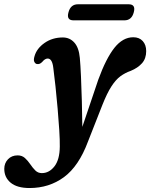

<svg xmlns="http://www.w3.org/2000/svg" viewBox="-130 -654 720 920"><path d="M341 -272.5Q378 -374 418.2 -424.8Q458.5 -475.5 508.5 -475.5Q537.5 -475.5 554 -457.2Q570.5 -439 570.5 -409Q570.5 -373.5 550.5 -351Q530.5 -328.5 496.5 -314.5Q469.5 -305 447.2 -288.8Q425 -272.5 404 -240.2Q383 -208 360.5 -151L291.5 24.5Q247.5 142.5 176.5 194.8Q105.5 247 11.5 247Q-47.5 247 -78.5 221.8Q-109.5 196.5 -109.5 155Q-109.5 128 -91.8 109.2Q-74 90.5 -45.5 90.5Q-24.5 90.5 -10.5 103.2Q3.5 116 15 133Q26.5 150 39.2 162.8Q52 175.5 70.5 175.5Q105.5 175.5 130.8 143.2Q156 111 156.5 48Q157 17.5 154 -30.5Q151 -78.5 146.2 -133.2Q141.5 -188 136 -239.2Q130.5 -290.5 125.5 -328Q120.5 -373.5 98.5 -373.5Q85.5 -373.5 72.5 -357.5Q60 -344 45.5 -347.5Q38.5 -349.5 34.2 -358.2Q30 -367 35.5 -385Q46 -422 83.5 -448.2Q121 -474.5 171 -474.5Q204 -474.5 226 -450.2Q248 -426 252.5 -376.5Q255.5 -344 258 -288.5Q260.5 -233 262.2 -169Q264 -105 264.5 -46ZM198 -594.5Q208 -633.5 243.5 -633.5H486.5Q521.5 -633.5 511 -595Q501 -556.5 466 -556.5H222.5Q187.5 -556.5 198 -594.5Z"/></svg>

Font: Fraunces 9pt Soft SemiBold
Style: Italic
Weight: 600
Italic angle: -16°
Version: Version 1.000;[b76b70a41]